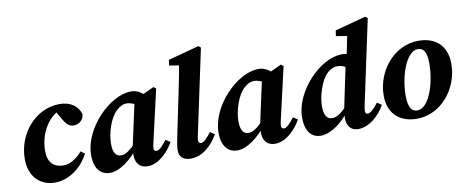

<svg xmlns="http://www.w3.org/2000/svg" viewBox="-64 -995 3110 1288"><g transform="rotate(-10 1490.5 -351.5)"><path d="M223.2 15.2C327.3 15.2 412.3 -60.9 454.4 -141L427.1 -161.2C388.6 -114.9 341.1 -88.2 299.3 -88.2C234.8 -88.2 193.4 -124.4 193.4 -204.2C193.4 -307.3 243.7 -422.2 349.4 -465.4L299.4 -469.9L343.7 -393.6C360.3 -365.7 379.3 -340.3 412.8 -340.3C451 -340.3 481.5 -368.4 483.4 -405.3C466.6 -462.8 415.7 -498.5 343.2 -498.5C177.1 -498.5 49.7 -345.9 49.7 -174.7C49.7 -56.9 121.1 15.2 223.2 15.2Z M597.5 15.2C665.7 15.2 745.3 -46.8 805.2 -127L799.1 -159.1C760.1 -115.4 723.8 -87.5 691.9 -87.5C658.1 -87.5 637 -112.9 637 -176C637 -247 669.2 -348.1 715.8 -390.9C740.5 -414.4 763.7 -424.6 785.6 -424.6C812.7 -424.6 839.5 -413 863.1 -396.3L930.8 -445.8C902.6 -478.9 869.4 -498.5 830 -498.5C682.5 -498.5 492.4 -302.5 492.4 -124.2C492.4 -21.3 543.1 15.2 597.5 15.2ZM854.9 15.2C929.8 15.2 996.9 -55.3 1032.6 -118.4L1002.1 -138.8C971.4 -99.4 949 -75.9 930.5 -75.9C918.9 -75.9 912.3 -83.2 912.3 -96.5C912.3 -107 915.3 -120.8 919.8 -139.3L999.8 -488.7L983.3 -501.3L843.7 -436.2L782.2 -154.4C775.9 -125 772.2 -101.1 772.2 -75.7C772.2 -14.4 805.5 15.2 854.9 15.2Z M1146.8 15.2C1232.6 15.2 1295.6 -50.7 1335 -117.7L1304.8 -138.1C1272 -96.4 1249.6 -75.9 1233.6 -75.9C1223.5 -75.9 1215.8 -83.2 1215.8 -97C1215.8 -107 1218.1 -120.8 1222.7 -139.9L1343.4 -707L1328.1 -719.4L1117.4 -662.9L1111.9 -625.2L1236.9 -604.9L1182.1 -638.8C1170.9 -567.7 1155.7 -495.1 1141 -424.6L1088.9 -174.2C1076.5 -115 1069.8 -79.6 1069.8 -52.9C1069.8 -8.9 1099.2 15.2 1146.8 15.2Z M1465.5 15.2C1533.7 15.2 1613.3 -46.8 1673.2 -127L1667.1 -159.1C1628.1 -115.4 1591.8 -87.5 1559.9 -87.5C1526.1 -87.5 1505 -112.9 1505 -176C1505 -247 1537.2 -348.1 1583.8 -390.9C1608.5 -414.4 1631.7 -424.6 1653.6 -424.6C1680.7 -424.6 1707.5 -413 1731.1 -396.3L1798.8 -445.8C1770.6 -478.9 1737.4 -498.5 1698 -498.5C1550.5 -498.5 1360.4 -302.5 1360.4 -124.2C1360.4 -21.3 1411.1 15.2 1465.5 15.2ZM1722.9 15.2C1797.8 15.2 1864.9 -55.3 1900.6 -118.4L1870.1 -138.8C1839.4 -99.4 1817 -75.9 1798.5 -75.9C1786.9 -75.9 1780.3 -83.2 1780.3 -96.5C1780.3 -107 1783.3 -120.8 1787.8 -139.3L1867.8 -488.7L1851.3 -501.3L1711.7 -436.2L1650.2 -154.4C1643.9 -125 1640.2 -101.1 1640.2 -75.7C1640.2 -14.4 1673.5 15.2 1722.9 15.2Z M2033.7 15.2C2101.8 15.2 2185.6 -44.6 2242.2 -127L2238.2 -159.1C2199.4 -114.7 2162.7 -87.5 2130 -87.5C2096.2 -87.5 2074.3 -112.9 2074.3 -177.4C2074.3 -244.3 2105.3 -348.4 2151 -392.6C2167.9 -410 2195.8 -424.6 2221 -424.6C2254.3 -424.6 2273.2 -414.8 2296.7 -395L2365.8 -452.5C2335.7 -484.4 2303.4 -498.5 2265.9 -498.5C2116.5 -498.5 1930 -302.5 1930 -126.7C1930 -21.3 1979.2 15.2 2033.7 15.2ZM2358.8 -140.1 2479.8 -707 2464.2 -719.4 2253.7 -662.9 2248.3 -625.2 2371.1 -604.9 2329.1 -643.8 2292 -459.3 2281.3 -435.7 2221.9 -151.8C2215.3 -121.7 2212.2 -91 2212.4 -68.3C2212.4 -20.6 2239.6 15.2 2287.6 15.2C2362.6 15.2 2433.2 -46.7 2472.2 -117.7L2441.7 -138.1C2411.3 -96.5 2384.6 -75.9 2368.7 -75.9C2358.9 -75.9 2352.2 -83.2 2352.2 -96.5C2352.2 -107 2354.5 -118.7 2358.8 -140.1Z M2688.9 15.2C2854.9 15.2 2978.8 -140.9 2978.8 -307.7C2978.8 -439.4 2896.4 -498.5 2787.3 -498.5C2620.3 -498.5 2494.8 -343 2494.8 -176C2494.8 -44.7 2580.3 15.2 2688.9 15.2ZM2700.6 -39.3C2666.3 -39.3 2639.7 -64.2 2639.7 -149.3C2639.7 -284.6 2695 -444.1 2774.1 -444.1C2809.6 -444.1 2833.9 -418.7 2833.9 -337.8C2833.9 -198.1 2779.4 -39.3 2700.6 -39.3Z"/></g></svg>

Font: Source Serif Variable
Style: Italic
Weight: 389
Italic angle: -12°
Designer: Frank Grießhammer
Foundry: Adobe Systems Incorporated
Version: Version 3.001;hotconv 1.0.111;makeotfexe 2.5.65597